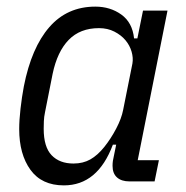

<svg xmlns="http://www.w3.org/2000/svg" viewBox="-20 -548 563 580"><path d="M371 0Q347 0 333.5 -12Q320 -24 320 -47Q320 -55 321 -62Q322 -69 324 -77L331 -111H321Q275 12 173 12Q106 12 72 -35Q38 -82 38 -158Q38 -185 42 -220Q46 -255 52 -287Q75 -404 129 -466Q183 -528 268 -528Q313 -528 346.5 -504Q380 -480 385 -432H395L412 -516H486L396 -64H460L447 0ZM202 -54Q231 -54 253 -66.5Q275 -79 295 -104Q315 -129 331 -159.5Q347 -190 352 -216L380 -356Q383 -373 377.5 -392Q372 -411 359 -426.5Q346 -442 325.5 -452.5Q305 -463 279 -463Q222 -463 187.5 -427.5Q153 -392 139 -325L116 -209Q113 -195 112.5 -182Q112 -169 112 -159Q112 -104 136 -79Q160 -54 202 -54Z"/></svg>

Font: IBM Plex Sans Condensed
Style: Italic
Weight: 400
Width: 3
Italic angle: -11°
Designer: Mike Abbink, Paul van der Laan, Pieter van Rosmalen
Foundry: Bold Monday
Version: Version 1.3